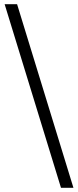

<svg xmlns="http://www.w3.org/2000/svg" viewBox="-20 -730 370 910"><path d="M328 160H269L2 -710H61Z"/></svg>

Font: Source Serif Pro
Style: Regular
Weight: 400
Designer: Frank Grießhammer
Foundry: Adobe Systems Incorporated
Version: Version 3.001;hotconv 1.0.111;makeotfexe 2.5.65597